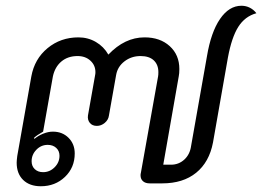

<svg xmlns="http://www.w3.org/2000/svg" viewBox="-20 -639 912 668"><path d="M38 -73Q38 -80 40 -96L89 -373Q100 -434 145.5 -471.5Q191 -509 253 -509Q286 -509 313.5 -493Q341 -477 357 -449Q414 -509 483 -509Q537 -509 570.5 -478.5Q604 -448 604 -399Q604 -383 602 -374L548 -66H575Q602 -66 621.5 -84Q641 -102 645 -132L700 -443Q714 -527 745.5 -573Q777 -619 820 -619Q836 -619 849.5 -612Q863 -605 872 -593Q832 -582 809 -545.5Q786 -509 773 -439L721 -143Q708 -75 662.5 -38Q617 -1 544 -1H501Q486 -1 477.5 -8.5Q469 -16 469 -29Q469 -34 470 -37L530 -373Q531 -378 531 -388Q531 -414 515 -429Q499 -444 469 -444Q437 -444 413 -425.5Q389 -407 384 -378L359 -237Q357 -222 344.5 -211.5Q332 -201 317 -201Q301 -201 292.5 -211.5Q284 -222 286 -237L311 -378Q312 -382 312 -388Q312 -412 294.5 -428Q277 -444 250 -444Q216 -444 193.5 -425Q171 -406 164 -373L130 -181Q107 -168 98 -159L100 -156Q113 -167 130.5 -174Q148 -181 164 -181Q197 -181 218.5 -159.5Q240 -138 240 -105Q240 -56 206 -23.5Q172 9 122 9Q83 9 60.5 -13Q38 -35 38 -73ZM187 -97Q187 -114 175.5 -124.5Q164 -135 146 -135Q123 -135 106.5 -118Q90 -101 90 -78Q90 -61 101 -50.5Q112 -40 130 -40Q153 -40 170 -57Q187 -74 187 -97Z"/></svg>

Font: K2D Light
Style: Italic
Weight: 300
Italic angle: -10°
Designer: Katatrad Aksorn Co.,Ltd.
Foundry: Cadson Demak Co.,Ltd.
Version: Version 1.000; ttfautohint (v1.6)